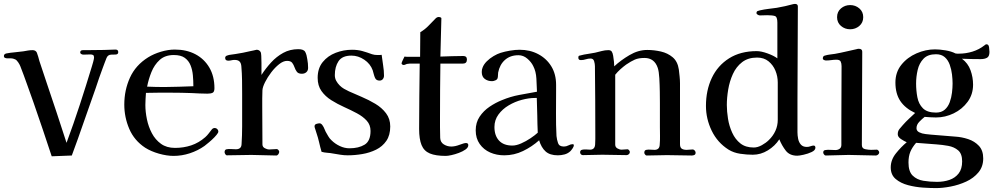

<svg xmlns="http://www.w3.org/2000/svg" viewBox="-20 -796 5099 984"><path d="M586 -529Q586 -517 572.5 -516.5Q559 -516 551 -516Q533 -516 526 -499Q521 -487 516.5 -474.5Q512 -462 507 -449Q497 -423 488 -396.5Q479 -370 470 -343Q439 -257 409.5 -171Q380 -85 348 1L245 5Q222 -64 199 -133Q176 -202 152 -270Q135 -317 118.5 -364Q102 -411 84 -457Q81 -465 73 -477Q65 -489 57 -492Q46 -497 37 -497Q28 -497 17 -497Q11 -497 5.5 -499.5Q0 -502 0 -509Q0 -519 12 -522Q32 -526 56 -528Q80 -530 100 -533Q111 -535 123 -537Q135 -539 147 -539Q163 -539 169 -526Q173 -516 176 -505Q179 -494 182 -483Q191 -456 200 -429Q209 -402 218 -375Q244 -298 270 -220Q296 -142 321 -64Q357 -161 389 -259Q421 -357 451 -456Q453 -462 457.5 -478.5Q462 -495 462 -501Q462 -511 457 -514Q452 -517 443 -517Q434 -517 425 -516.5Q416 -516 407 -516Q402 -516 396.5 -519Q391 -522 391 -527Q391 -539 405 -539Q419 -539 427 -539Q448 -539 469.5 -539.5Q491 -540 512 -540Q527 -540 542 -541Q557 -542 572 -542Q586 -542 586 -529Z M971 -354Q971 -382 968.5 -410Q966 -438 956.5 -461.5Q947 -485 927 -499.5Q907 -514 871 -514Q826 -514 798.5 -489Q771 -464 756 -426.5Q741 -389 734 -352Q756 -351 778.5 -350.5Q801 -350 823 -350Q860 -350 897 -351.5Q934 -353 971 -354ZM1099 -122Q1099 -119 1097 -115Q1092 -106 1079 -92.5Q1066 -79 1051.5 -67Q1037 -55 1028 -48Q994 -24 953 -10.5Q912 3 870 3Q835 3 794.5 -8.5Q754 -20 724 -39Q668 -76 642.5 -135.5Q617 -195 617 -260Q617 -334 646 -398Q675 -462 739 -502Q768 -520 805 -531Q842 -542 876 -542Q936 -542 981.5 -518Q1027 -494 1053 -449.5Q1079 -405 1079 -344Q1079 -325 1069.5 -320.5Q1060 -316 1043 -316Q1023 -316 1003 -317Q983 -318 963 -319Q936 -320 909.5 -320.5Q883 -321 857 -321Q825 -321 792.5 -321Q760 -321 728 -320Q727 -304 726 -289Q725 -274 725 -258Q725 -223 733 -184.5Q741 -146 758.5 -113Q776 -80 805 -59Q834 -38 877 -38Q921 -38 960 -51Q999 -64 1032 -93Q1042 -102 1049.5 -112Q1057 -122 1065 -132Q1071 -140 1081 -140Q1088 -140 1093.5 -134.5Q1099 -129 1099 -122Z M1559 -448Q1559 -434 1550 -426Q1541 -418 1527 -418Q1509 -418 1501.5 -428Q1494 -438 1489.5 -451Q1485 -464 1477.5 -474Q1470 -484 1451 -484Q1432 -484 1410.5 -467Q1389 -450 1370 -425Q1351 -400 1338.5 -375Q1326 -350 1325 -334Q1324 -313 1324 -291.5Q1324 -270 1324 -249Q1324 -201 1324.5 -152.5Q1325 -104 1325 -56Q1325 -43 1337 -36.5Q1349 -30 1360 -30Q1370 -30 1379 -31Q1388 -32 1398 -32Q1403 -32 1407 -27Q1411 -22 1411 -18Q1411 -12 1406.5 -5.5Q1402 1 1396 1Q1364 1 1332 -0.5Q1300 -2 1268 -2Q1237 -2 1206 -1Q1175 0 1143 0Q1138 0 1134.5 -6Q1131 -12 1131 -16Q1131 -29 1141 -31Q1152 -33 1165 -32Q1178 -31 1189 -31Q1217 -31 1218 -57Q1221 -103 1221 -149Q1221 -195 1221 -241V-315Q1221 -350 1220.5 -385Q1220 -420 1217 -455Q1216 -472 1208 -480.5Q1200 -489 1182 -489Q1174 -489 1166 -487Q1158 -485 1150 -485Q1134 -485 1134 -499Q1134 -508 1143 -511Q1153 -515 1164.5 -516Q1176 -517 1186 -519Q1226 -525 1263 -534Q1266 -534 1280 -537.5Q1294 -541 1295 -541Q1309 -541 1316 -529Q1318 -526 1319 -510Q1320 -494 1320 -473.5Q1320 -453 1320 -435.5Q1320 -418 1320 -412Q1342 -446 1369.5 -476Q1397 -506 1431.5 -525Q1466 -544 1509 -544Q1537 -544 1544.5 -529.5Q1552 -515 1555 -492Q1557 -482 1558 -470.5Q1559 -459 1559 -448Z M1980 -148Q1980 -103 1960 -74Q1940 -45 1907.5 -29Q1875 -13 1837 -6.5Q1799 0 1762 0Q1743 0 1724.5 -3Q1706 -6 1688 -9Q1673 -12 1657.5 -13Q1642 -14 1628 -18Q1621 -42 1615.5 -66.5Q1610 -91 1602 -114Q1601 -119 1596.5 -131.5Q1592 -144 1592 -148Q1592 -158 1601.5 -161Q1611 -164 1618 -164Q1623 -164 1627.5 -160Q1632 -156 1634 -152Q1639 -145 1642 -137Q1645 -129 1649 -121Q1656 -109 1662.5 -97.5Q1669 -86 1679 -77Q1697 -59 1721.5 -47.5Q1746 -36 1771 -36Q1818 -36 1848.5 -54.5Q1879 -73 1879 -125Q1879 -156 1859.5 -177.5Q1840 -199 1809 -215.5Q1778 -232 1743.5 -247.5Q1709 -263 1678 -282.5Q1647 -302 1627.5 -329.5Q1608 -357 1608 -397Q1608 -446 1634 -478Q1660 -510 1700.5 -525.5Q1741 -541 1784 -541Q1813 -541 1836.5 -534.5Q1860 -528 1887 -518Q1899 -514 1915 -514Q1920 -514 1925.5 -514Q1931 -514 1936 -515Q1939 -489 1943.5 -461.5Q1948 -434 1948 -408Q1948 -398 1942 -390.5Q1936 -383 1925 -383Q1908 -383 1902 -397Q1898 -406 1895.5 -416Q1893 -426 1890 -436Q1878 -469 1847 -490Q1816 -511 1781 -511Q1734 -511 1715 -482.5Q1696 -454 1696 -411Q1696 -395 1703 -382Q1710 -369 1721 -358Q1731 -348 1743 -341Q1755 -334 1768 -328Q1797 -315 1833.5 -299.5Q1870 -284 1903.5 -264Q1937 -244 1958.5 -215.5Q1980 -187 1980 -148Z M2380 -52Q2380 -40 2366 -30Q2352 -20 2332 -12.5Q2312 -5 2293.5 -1Q2275 3 2265 3Q2213 3 2183 -9.5Q2153 -22 2140.5 -52.5Q2128 -83 2128 -135Q2128 -218 2129 -302Q2130 -386 2131 -470H2087Q2083 -470 2079.5 -470Q2076 -470 2071 -469Q2065 -469 2059.5 -466Q2054 -463 2048 -463Q2045 -463 2041.5 -465.5Q2038 -468 2038 -471Q2038 -475 2044.5 -488.5Q2051 -502 2053 -506Q2056 -505 2064 -505H2133L2134 -631Q2158 -645 2177 -665Q2196 -685 2215 -704Q2222 -709 2228 -709Q2232 -709 2237.5 -707Q2243 -705 2242 -700L2237 -506Q2266 -507 2295.5 -508Q2325 -509 2354 -509Q2373 -509 2373 -491Q2373 -470 2352 -470H2237Q2236 -402 2235.5 -334Q2235 -266 2235 -198Q2235 -171 2235 -143.5Q2235 -116 2236 -89Q2237 -67 2254.5 -56Q2272 -45 2293 -45Q2312 -45 2335.5 -54Q2359 -63 2368 -63Q2380 -63 2380 -52Z M2736 -116Q2734 -160 2733.5 -205Q2733 -250 2731 -294H2722Q2691 -294 2655 -284.5Q2619 -275 2587 -256Q2555 -237 2534.5 -209Q2514 -181 2514 -145Q2514 -101 2537.5 -75.5Q2561 -50 2606 -50Q2626 -50 2651 -61Q2676 -72 2699 -87.5Q2722 -103 2736 -116ZM2921 -52Q2921 -45 2914.5 -35.5Q2908 -26 2903 -21Q2890 -9 2873 -4.5Q2856 0 2839 0Q2798 0 2776 -20Q2754 -40 2743 -77Q2706 -44 2660.5 -22Q2615 0 2564 0Q2525 0 2492 -14.5Q2459 -29 2438.5 -58Q2418 -87 2418 -128Q2418 -168 2438 -198Q2458 -228 2489 -249Q2520 -270 2553 -283Q2596 -301 2641.5 -309.5Q2687 -318 2732 -326Q2731 -356 2729 -393Q2727 -430 2713 -457Q2703 -478 2682.5 -495.5Q2662 -513 2637 -513Q2595 -513 2568 -489Q2541 -465 2533 -424Q2532 -417 2532 -409Q2532 -401 2530 -395Q2528 -388 2518.5 -384Q2509 -380 2502 -380Q2480 -380 2464.5 -391.5Q2449 -403 2449 -427Q2449 -440 2453 -449Q2459 -466 2474.5 -481.5Q2490 -497 2509.5 -508.5Q2529 -520 2545 -525Q2567 -532 2594 -536.5Q2621 -541 2643 -541Q2696 -541 2738.5 -518.5Q2781 -496 2805.5 -456Q2830 -416 2830 -361V-330Q2830 -272 2829.5 -214.5Q2829 -157 2832 -99Q2834 -80 2840 -62.5Q2846 -45 2870 -45Q2882 -45 2893.5 -51Q2905 -57 2914 -57Q2921 -57 2921 -52Z M3545 -14Q3545 -5 3539 -2Q3533 1 3525 1Q3494 1 3462 0Q3430 -1 3398 -1Q3373 -1 3346.5 0Q3320 1 3294 1Q3290 1 3286 -4Q3282 -9 3282 -13Q3282 -26 3292 -28Q3303 -30 3313.5 -29Q3324 -28 3334 -28Q3360 -28 3361 -54Q3363 -77 3362.5 -100Q3362 -123 3362 -145V-269Q3362 -290 3361.5 -325.5Q3361 -361 3359 -395.5Q3357 -430 3351 -448Q3334 -499 3283 -499Q3253 -499 3233.5 -490.5Q3214 -482 3189 -465Q3174 -454 3159.5 -441Q3145 -428 3133 -413Q3133 -323 3133 -233.5Q3133 -144 3133 -55Q3133 -42 3144 -35.5Q3155 -29 3166 -29Q3174 -29 3181.5 -30Q3189 -31 3196 -31Q3200 -31 3204 -26Q3208 -21 3208 -17Q3208 -10 3202.5 -5.5Q3197 -1 3191 -1Q3160 -1 3129 -2Q3098 -3 3067 -3Q3042 -3 3017 -2Q2992 -1 2967 -1Q2961 -1 2957 -5.5Q2953 -10 2953 -15Q2953 -26 2963 -28.5Q2973 -31 2985 -30Q2997 -29 3004 -29Q3028 -29 3030 -55Q3031 -69 3031 -83Q3031 -97 3031 -110Q3031 -196 3030.5 -283Q3030 -370 3029 -457Q3029 -468 3025 -482Q3021 -496 3007 -496Q2994 -496 2982 -492Q2970 -488 2957 -488Q2944 -488 2944 -500Q2944 -507 2946 -509Q2948 -511 2955 -512Q2973 -517 2992 -519.5Q3011 -522 3030 -526Q3047 -530 3064 -534.5Q3081 -539 3098 -539Q3110 -539 3115 -532Q3120 -525 3122.5 -510Q3125 -495 3126.5 -480Q3128 -465 3128 -456Q3161 -487 3206 -513.5Q3251 -540 3297 -540Q3332 -540 3367 -532Q3402 -524 3427.5 -502.5Q3453 -481 3459 -440Q3461 -423 3463 -404.5Q3465 -386 3465 -369Q3465 -291 3465 -213Q3465 -135 3465 -57Q3465 -40 3474 -34Q3483 -28 3499 -28Q3507 -28 3514.5 -29Q3522 -30 3530 -30Q3536 -30 3540.5 -24.5Q3545 -19 3545 -14Z M3966 -373Q3966 -405 3954 -434Q3942 -463 3918.5 -482Q3895 -501 3860 -501Q3814 -501 3783.5 -477.5Q3753 -454 3736 -416.5Q3719 -379 3712 -337Q3705 -295 3705 -258Q3705 -225 3711 -187.5Q3717 -150 3732.5 -116Q3748 -82 3774.5 -61Q3801 -40 3843 -40Q3863 -40 3884.5 -52Q3906 -64 3920 -78Q3942 -99 3954 -125.5Q3966 -152 3966 -182ZM4159 -39Q4159 -26 4140 -17Q4121 -8 4098.5 -3Q4076 2 4066 2Q4027 2 4007 -24Q3987 -50 3974 -82Q3952 -48 3915.5 -25.5Q3879 -3 3838 -3Q3807 -3 3773.5 -8Q3740 -13 3714 -29Q3657 -65 3627.5 -126Q3598 -187 3598 -253Q3598 -333 3628 -396.5Q3658 -460 3716.5 -497Q3775 -534 3858 -534Q3881 -534 3913 -522.5Q3945 -511 3964 -497V-680Q3964 -710 3951 -714Q3938 -718 3912 -718Q3902 -718 3893 -717.5Q3884 -717 3874 -717Q3870 -717 3863.5 -720.5Q3857 -724 3857 -729Q3857 -737 3863 -739.5Q3869 -742 3875 -743Q3897 -748 3918.5 -750.5Q3940 -753 3961 -756Q3983 -760 4004 -764.5Q4025 -769 4046 -775Q4049 -776 4054 -776Q4069 -776 4069 -763Q4069 -644 4068 -524.5Q4067 -405 4067 -286V-118Q4067 -102 4070.5 -84.5Q4074 -67 4084.5 -55Q4095 -43 4115 -43Q4125 -43 4134 -46.5Q4143 -50 4150 -50Q4155 -50 4157 -46.5Q4159 -43 4159 -39Z M4486 -15Q4486 -9 4480.5 -4Q4475 1 4469 1Q4434 1 4399 -0.5Q4364 -2 4329 -2Q4300 -2 4270.5 -0.5Q4241 1 4212 1Q4207 1 4203 -4.5Q4199 -10 4199 -14Q4199 -26 4210 -27Q4222 -29 4235.5 -28Q4249 -27 4261 -27Q4274 -27 4283 -33.5Q4292 -40 4292 -53V-183L4293 -457Q4293 -471 4288.5 -480.5Q4284 -490 4267 -490Q4254 -490 4240.5 -488Q4227 -486 4213 -486Q4209 -486 4203 -488.5Q4197 -491 4197 -496Q4197 -509 4207 -511Q4220 -515 4233 -516.5Q4246 -518 4259 -520Q4287 -525 4314.5 -531.5Q4342 -538 4370 -544Q4376 -546 4381 -546Q4399 -546 4399 -531Q4399 -412 4398 -292.5Q4397 -173 4397 -53Q4397 -35 4414 -31.5Q4431 -28 4444 -28Q4452 -28 4459.5 -28.5Q4467 -29 4474 -29Q4478 -29 4482 -24Q4486 -19 4486 -15ZM4404 -708Q4404 -680 4384 -663Q4364 -646 4337 -646Q4310 -646 4290 -663Q4270 -680 4270 -708Q4270 -736 4290 -753Q4310 -770 4337 -770Q4364 -770 4384 -753Q4404 -736 4404 -708Z M4911 31Q4911 -8 4890.5 -25.5Q4870 -43 4839.5 -48.5Q4809 -54 4780 -56L4675 -64Q4655 -41 4645.5 -18Q4636 5 4636 37Q4636 83 4657.5 104Q4679 125 4712.5 130.5Q4746 136 4782 136Q4817 136 4846 126Q4875 116 4893 93Q4911 70 4911 31ZM4862 -368Q4862 -389 4859 -414.5Q4856 -440 4847.5 -464Q4839 -488 4822 -503Q4805 -518 4777 -518Q4735 -518 4713 -495Q4691 -472 4683 -437.5Q4675 -403 4675 -368Q4675 -332 4681.5 -297.5Q4688 -263 4710 -241Q4732 -219 4777 -219Q4805 -219 4822 -234Q4839 -249 4847.5 -272.5Q4856 -296 4859 -321.5Q4862 -347 4862 -368ZM5051 -530Q5051 -507 5038.5 -500Q5026 -493 5006 -493Q4982 -493 4958 -493.5Q4934 -494 4910 -495Q4941 -472 4954 -436Q4967 -400 4967 -362Q4967 -312 4939 -274Q4911 -236 4867.5 -215Q4824 -194 4777 -194Q4762 -194 4747.5 -195Q4733 -196 4719 -197Q4706 -187 4691.5 -172Q4677 -157 4677 -139Q4677 -125 4691 -118Q4705 -111 4723 -109Q4741 -107 4751 -106L4874 -96Q4909 -94 4942 -83Q4975 -72 4997 -48.5Q5019 -25 5019 16Q5019 58 4994.5 87.5Q4970 117 4932 134.5Q4894 152 4852.5 160Q4811 168 4777 168Q4750 168 4711 165.5Q4672 163 4634 153Q4596 143 4570.5 121.5Q4545 100 4545 62Q4545 23 4572 -10.5Q4599 -44 4627 -67Q4615 -72 4598 -83Q4581 -94 4581 -108Q4581 -124 4589.5 -134.5Q4598 -145 4607 -155Q4622 -172 4638 -187Q4654 -202 4670 -217Q4619 -241 4594 -278.5Q4569 -316 4569 -373Q4569 -426 4599.5 -464Q4630 -502 4677 -522.5Q4724 -543 4772 -543Q4795 -543 4825.5 -538Q4856 -533 4877 -522Q4882 -521 4886 -521Q4890 -521 4894 -521Q4930 -521 4964 -531.5Q4998 -542 5026 -564Q5028 -566 5030.5 -567.5Q5033 -569 5036 -569Q5047 -569 5049 -553.5Q5051 -538 5051 -530Z"/></svg>

Font: Kaisei Tokumin Medium
Style: Regular
Weight: 500
Designer: Font-Kai,
Foundry: KAZUO KANAI
Version: Version 5.003